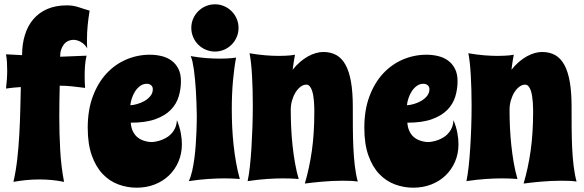

<svg xmlns="http://www.w3.org/2000/svg" viewBox="-20 -829 2698 887"><path d="M394 -779.8Q388.2 -745.1 385 -711.7Q381.8 -678.2 381.8 -646Q381.8 -636.2 381.8 -626Q381.8 -615.7 382.8 -606Q371.1 -625.5 353.5 -635.3Q335.9 -645 318.8 -645Q307.1 -645 295.9 -640.1Q284.7 -635.3 276.4 -625.5Q268.1 -615.7 262.9 -601.1Q257.8 -586.4 257.8 -566.9L379.9 -571.8Q374.5 -549.3 372.8 -526.1Q371.1 -502.9 371.1 -478Q371.1 -464.4 371.6 -450.7Q372.1 -437 373 -422.9Q342.3 -426.8 314.5 -429.9Q286.6 -433.1 255.9 -433.1Q254.9 -397.9 254.4 -361.6Q253.9 -325.2 253.9 -289.1Q253.9 -211.9 258.1 -136.2Q262.2 -60.5 275.9 11.2Q221.2 0 162.1 0Q131.3 0 101.3 2.9Q71.3 5.9 42 11.2Q53.2 -37.1 59.6 -92.8Q65.9 -148.4 69.1 -206.1Q72.3 -263.7 73.7 -320.3Q75.2 -377 76.2 -426.8Q60.5 -425.8 42 -424.1Q23.4 -422.4 7.8 -419.9Q10.3 -441.4 11.7 -461.7Q13.2 -481.9 13.2 -502.9Q13.2 -521.5 12.2 -539.8Q11.2 -558.1 7.8 -578.1L82 -574.2Q82 -625 95 -667.2Q107.9 -709.5 133.8 -740Q159.7 -770.5 198.5 -787.4Q237.3 -804.2 289.1 -804.2Q305.7 -804.2 318.1 -802Q330.6 -799.8 342.3 -796.1Q354 -792.5 366.2 -788.3Q378.4 -784.2 394 -779.8Z M815.9 -454.1Q815.9 -417.5 805.4 -382.8Q794.9 -348.1 768.6 -321.3Q742.2 -294.4 697.5 -278.3Q652.8 -262.2 584 -262.2Q585.9 -238.3 594 -222.2Q602.1 -206.1 613.3 -196.3Q624.5 -186.5 637.2 -181.6Q649.9 -176.8 660.6 -174.8Q671.4 -172.9 678.7 -172.9Q686 -172.9 686 -172.9Q716.3 -176.3 740.2 -188.5Q750.5 -193.4 760.3 -200.9Q770 -208.5 778.1 -219Q786.1 -229.5 791.3 -242.9Q796.4 -256.3 797.4 -273.9Q810.1 -242.2 815.2 -214.6Q820.3 -187 820.3 -163.1Q820.3 -119.1 804.4 -82.3Q788.6 -45.4 760.7 -18.6Q732.9 8.3 694.6 23.2Q656.2 38.1 611.3 38.1Q567.4 38.1 526.6 22.9Q485.8 7.8 454.3 -25.1Q422.9 -58.1 404.1 -110.8Q385.3 -163.6 385.3 -238.8Q385.3 -320.3 408.7 -383.3Q432.1 -446.3 471.7 -489Q511.2 -531.7 563.2 -554Q615.2 -576.2 672.4 -576.2Q700.7 -576.2 726.8 -569.8Q752.9 -563.5 772.7 -548.8Q792.5 -534.2 804.2 -511Q815.9 -487.8 815.9 -454.1ZM582 -342.8Q595.7 -343.3 613.8 -348.4Q631.8 -353.5 647.9 -362.8Q664.1 -372.1 675 -385.7Q686 -399.4 686 -417Q686 -428.2 678.2 -435.1Q670.4 -441.9 658.2 -441.9Q641.1 -441.9 627.7 -432.1Q614.3 -422.4 604.7 -407.7Q595.2 -393.1 589.4 -375.5Q583.5 -357.9 582 -342.8Z M1087.9 -2Q1079.6 -2.4 1068.4 -3.4Q1058.6 -3.9 1045.4 -4.4Q1032.2 -4.9 1015.1 -4.9Q983.4 -4.9 941.9 -2.2Q900.4 0.5 852.1 7.8Q861.3 -10.7 867.7 -38.8Q874 -66.9 878.2 -98.9Q882.3 -130.9 884.5 -163.6Q886.7 -196.3 887.7 -223.6Q888.7 -251 888.9 -270Q889.2 -289.1 889.2 -293.9Q888.2 -357.4 884.8 -412.6Q883.3 -436 881.1 -460Q878.9 -483.9 876 -505.1Q873 -526.4 869.4 -543.2Q865.7 -560.1 860.8 -569.8Q900.4 -563 934.1 -560.5Q967.8 -558.1 995.1 -558.1Q1012.7 -558.1 1026.6 -558.8Q1040.5 -559.6 1050.3 -560.5Q1062 -561.5 1070.8 -563Q1062 -519 1056.4 -457Q1050.8 -395 1050.8 -324.2Q1050.8 -283.7 1052.7 -242.2Q1054.7 -200.7 1059.1 -159.4Q1063.5 -118.2 1070.6 -78.4Q1077.6 -38.6 1087.9 -2ZM863.8 -700.2Q863.8 -722.7 872.3 -742.4Q880.9 -762.2 895.8 -777.1Q910.6 -792 930.7 -800.5Q950.7 -809.1 973.1 -809.1Q995.6 -809.1 1015.4 -800.5Q1035.2 -792 1050 -777.1Q1064.9 -762.2 1073.5 -742.4Q1082 -722.7 1082 -700.2Q1082 -677.7 1073.5 -657.7Q1064.9 -637.7 1050 -622.8Q1035.2 -607.9 1015.4 -599.4Q995.6 -590.8 973.1 -590.8Q950.7 -590.8 930.7 -599.4Q910.6 -607.9 895.8 -622.8Q880.9 -637.7 872.3 -657.7Q863.8 -677.7 863.8 -700.2Z M1632.8 9.8Q1617.7 7.3 1599.6 6.6Q1581.5 5.9 1562 5.9Q1538.6 5.9 1514.4 7.1Q1490.2 8.3 1467.3 10.3Q1444.3 12.2 1423.8 14.6Q1403.3 17.1 1388.2 19Q1409.2 -51.8 1420.7 -132.3Q1432.1 -212.9 1432.1 -311Q1432.1 -318.4 1431.9 -330.6Q1431.6 -342.8 1430.7 -356.9Q1429.7 -371.1 1427.5 -385.5Q1425.3 -399.9 1421.1 -411.6Q1417 -423.3 1410.6 -430.7Q1404.3 -438 1395 -438Q1381.3 -438 1368.4 -428.2Q1355.5 -418.5 1345.5 -402.3Q1335.4 -386.2 1329.3 -365.2Q1323.2 -344.2 1323.2 -321.8Q1323.2 -281.2 1325.2 -239.5Q1327.1 -197.8 1331.5 -156.7Q1335.9 -115.7 1342.8 -76.4Q1349.6 -37.1 1359.9 -2Q1351.6 -2.4 1340.3 -3.4Q1330.6 -3.9 1317.4 -4.4Q1304.2 -4.9 1287.1 -4.9Q1255.4 -4.9 1213.9 -2.2Q1172.4 0.5 1124 7.8Q1129.9 -19.5 1134.3 -59.1Q1138.7 -98.6 1141.6 -145Q1144.5 -191.4 1146.2 -241.9Q1147.9 -292.5 1147.9 -341.8Q1147.9 -378.4 1147 -413.6Q1146 -448.7 1144.3 -480Q1142.6 -511.2 1139.6 -537.6Q1136.7 -564 1132.8 -583Q1172.4 -576.2 1206.1 -573.5Q1239.7 -570.8 1267.1 -570.8Q1284.7 -570.8 1298.6 -571.5Q1312.5 -572.3 1322.3 -573.2Q1334 -574.7 1342.8 -576.2Q1339.8 -561 1337.2 -543.9Q1334.5 -526.9 1332 -506.8Q1348.1 -527.3 1366.2 -542.7Q1384.3 -558.1 1402.6 -568.4Q1420.9 -578.6 1439 -583.7Q1457 -588.9 1473.1 -588.9Q1508.3 -588.9 1533.9 -574.5Q1559.6 -560.1 1576.4 -529.3Q1593.3 -498.5 1601.6 -450.7Q1609.9 -402.8 1609.9 -335.9Q1609.9 -290 1610.1 -242.7Q1610.4 -195.3 1612.3 -149.9Q1614.3 -104.5 1619.1 -63.7Q1624 -22.9 1632.8 9.8Z M2093.8 -454.1Q2093.8 -417.5 2083.3 -382.8Q2072.8 -348.1 2046.4 -321.3Q2020 -294.4 1975.3 -278.3Q1930.7 -262.2 1861.8 -262.2Q1863.8 -238.3 1871.8 -222.2Q1879.9 -206.1 1891.1 -196.3Q1902.3 -186.5 1915 -181.6Q1927.7 -176.8 1938.5 -174.8Q1949.2 -172.9 1956.5 -172.9Q1963.9 -172.9 1963.9 -172.9Q1994.1 -176.3 2018.1 -188.5Q2028.3 -193.4 2038.1 -200.9Q2047.9 -208.5 2055.9 -219Q2064 -229.5 2069.1 -242.9Q2074.2 -256.3 2075.2 -273.9Q2087.9 -242.2 2093 -214.6Q2098.1 -187 2098.1 -163.1Q2098.1 -119.1 2082.3 -82.3Q2066.4 -45.4 2038.6 -18.6Q2010.7 8.3 1972.4 23.2Q1934.1 38.1 1889.2 38.1Q1845.2 38.1 1804.4 22.9Q1763.7 7.8 1732.2 -25.1Q1700.7 -58.1 1681.9 -110.8Q1663.1 -163.6 1663.1 -238.8Q1663.1 -320.3 1686.5 -383.3Q1710 -446.3 1749.5 -489Q1789.1 -531.7 1841.1 -554Q1893.1 -576.2 1950.2 -576.2Q1978.5 -576.2 2004.6 -569.8Q2030.8 -563.5 2050.5 -548.8Q2070.3 -534.2 2082 -511Q2093.8 -487.8 2093.8 -454.1ZM1859.9 -342.8Q1873.5 -343.3 1891.6 -348.4Q1909.7 -353.5 1925.8 -362.8Q1941.9 -372.1 1952.9 -385.7Q1963.9 -399.4 1963.9 -417Q1963.9 -428.2 1956.1 -435.1Q1948.2 -441.9 1936 -441.9Q1918.9 -441.9 1905.5 -432.1Q1892.1 -422.4 1882.6 -407.7Q1873 -393.1 1867.2 -375.5Q1861.3 -357.9 1859.9 -342.8Z M2643.6 9.8Q2628.4 7.3 2610.4 6.6Q2592.3 5.9 2572.8 5.9Q2549.3 5.9 2525.1 7.1Q2501 8.3 2478 10.3Q2455.1 12.2 2434.6 14.6Q2414.1 17.1 2398.9 19Q2419.9 -51.8 2431.4 -132.3Q2442.9 -212.9 2442.9 -311Q2442.9 -318.4 2442.6 -330.6Q2442.4 -342.8 2441.4 -356.9Q2440.4 -371.1 2438.2 -385.5Q2436 -399.9 2431.9 -411.6Q2427.7 -423.3 2421.4 -430.7Q2415 -438 2405.8 -438Q2392.1 -438 2379.2 -428.2Q2366.2 -418.5 2356.2 -402.3Q2346.2 -386.2 2340.1 -365.2Q2334 -344.2 2334 -321.8Q2334 -281.2 2335.9 -239.5Q2337.9 -197.8 2342.3 -156.7Q2346.7 -115.7 2353.5 -76.4Q2360.4 -37.1 2370.6 -2Q2362.3 -2.4 2351.1 -3.4Q2341.3 -3.9 2328.1 -4.4Q2314.9 -4.9 2297.9 -4.9Q2266.1 -4.9 2224.6 -2.2Q2183.1 0.5 2134.8 7.8Q2140.6 -19.5 2145 -59.1Q2149.4 -98.6 2152.3 -145Q2155.3 -191.4 2157 -241.9Q2158.7 -292.5 2158.7 -341.8Q2158.7 -378.4 2157.7 -413.6Q2156.7 -448.7 2155 -480Q2153.3 -511.2 2150.4 -537.6Q2147.5 -564 2143.6 -583Q2183.1 -576.2 2216.8 -573.5Q2250.5 -570.8 2277.8 -570.8Q2295.4 -570.8 2309.3 -571.5Q2323.2 -572.3 2333 -573.2Q2344.7 -574.7 2353.5 -576.2Q2350.6 -561 2347.9 -543.9Q2345.2 -526.9 2342.8 -506.8Q2358.9 -527.3 2377 -542.7Q2395 -558.1 2413.3 -568.4Q2431.6 -578.6 2449.7 -583.7Q2467.8 -588.9 2483.9 -588.9Q2519 -588.9 2544.7 -574.5Q2570.3 -560.1 2587.2 -529.3Q2604 -498.5 2612.3 -450.7Q2620.6 -402.8 2620.6 -335.9Q2620.6 -290 2620.8 -242.7Q2621.1 -195.3 2623 -149.9Q2625 -104.5 2629.9 -63.7Q2634.8 -22.9 2643.6 9.8Z"/></svg>

Font: Spicy Rice
Style: Regular
Weight: 400
Version: Version 1.000